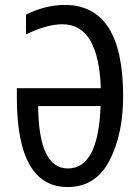

<svg xmlns="http://www.w3.org/2000/svg" viewBox="-20 -745 563 775"><path d="M232 -647Q378 -647 387 -389H48V-352Q48 10 253 10Q366 10 421.5 -96Q477 -202 477 -357Q477 -725 242 -725Q163 -725 85 -686V-606Q168 -647 232 -647ZM254 -65Q136 -65 134 -317H386Q377 -65 254 -65Z"/></svg>

Font: Noto Sans Display Condensed
Style: Regular
Weight: 400
Width: 3
Designer: Monotype Design Team
Foundry: Monotype Imaging Inc.
Version: Version 1.900